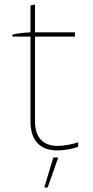

<svg xmlns="http://www.w3.org/2000/svg" viewBox="-20 -663 412 850"><path d="M234 3C264 3 302 -4 326 -13V-33C300 -24 262 -17 235 -17C170 -17 135 -55 135 -126V-501H312V-520H135V-643L115 -639V-520C88 -519 51 -514 35 -510V-501H115V-125C115 -42 157 3 234 3ZM176 167H191L238 34H216Z"/></svg>

Font: Fixel Text Thin
Style: Regular
Weight: 100
Width: 4
Designer: AlfaBravo + MacPaw
Foundry: Kyrylo Tkachov, Marchela Mozhyna, Serhii Makarenko, Maria Weinstein, Zakhar Kryvoshyya
Version: Version 1.211